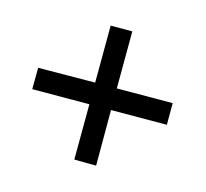

<svg xmlns="http://www.w3.org/2000/svg" viewBox="-86 -651 663 618"><g transform="rotate(-30 245.5 -342.5)"><path d="M428 -210 377 -159 245 -290 114 -159 63 -211 194 -341 59 -475 110 -525 245 -392 380 -526 431 -475 296 -341Z"/></g></svg>

Font: Hind Vadodara
Style: Regular
Weight: 400
Designer: Hitesh Malaviya
Foundry: Indian Type Foundry
Version: Version 1.001;PS 1.0;hotconv 1.0.86;makeotf.lib2.5.63406; tt